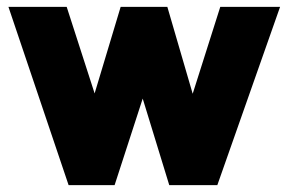

<svg xmlns="http://www.w3.org/2000/svg" viewBox="-20 -537 836 557"><path d="M179 0 4.5 -517H173.5L254.5 -266L330 -517H465.5L539 -265L619 -517H792.5L610.5 0H471L394 -251L312.5 0Z"/></svg>

Font: Public Sans Thin Black
Style: Regular
Weight: 900
Version: Version 2.001